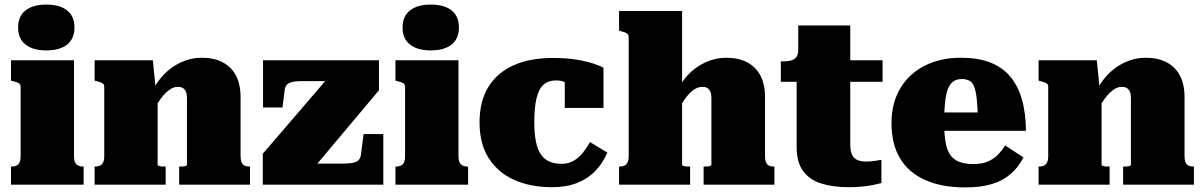

<svg xmlns="http://www.w3.org/2000/svg" viewBox="-20 -806 5251 838"><path d="M182 -586Q124 -586 91.5 -611.5Q59 -637 59 -686Q59 -735 91.5 -760.5Q124 -786 182 -786Q241 -786 273 -760.5Q305 -735 305 -686Q305 -637 273 -611.5Q241 -586 182 -586ZM303 -543V-125Q303 -98 314 -88.5Q325 -79 343 -79H345V0H28V-79H30Q49 -79 59.5 -88.5Q70 -98 70 -125V-426Q70 -438 62 -443Q54 -448 36 -452L28 -454V-543Z M393 0V-79H395Q408 -79 416.5 -83Q425 -87 430 -97Q435 -107 435 -125V-426Q435 -435 431.5 -439Q428 -443 420.5 -446Q413 -449 401 -452L393 -454V-543H647L660 -415L668 -414V-86Q668 -84 673.5 -82Q679 -80 686 -79.5Q693 -79 699 -79H703V0ZM1071 0H762V-79H764Q771 -79 778.5 -79.5Q786 -80 791 -82Q796 -84 796 -87V-378Q796 -394 792 -404.5Q788 -415 779.5 -421Q771 -427 756 -427Q737 -427 718 -413Q699 -399 680 -373Q661 -347 640 -306L643 -402Q662 -446 694.5 -480Q727 -514 770 -534Q813 -554 860 -554Q914 -554 952 -534Q990 -514 1010 -476Q1030 -438 1030 -382V-125Q1030 -107 1034.5 -97Q1039 -87 1047.5 -83Q1056 -79 1068 -79H1071Z M1346 -69 1333 -92H1472Q1494 -92 1509 -93.5Q1524 -95 1534 -99.5Q1544 -104 1549.5 -113Q1555 -122 1556 -136L1567 -221H1653V0H1127V-135L1420 -476L1495 -452H1305Q1283 -452 1268.5 -450.5Q1254 -449 1244 -444.5Q1234 -440 1228.5 -431.5Q1223 -423 1222 -409L1213 -337H1128V-543H1634V-412Z M1860 -586Q1802 -586 1769.5 -611.5Q1737 -637 1737 -686Q1737 -735 1769.5 -760.5Q1802 -786 1860 -786Q1919 -786 1951 -760.5Q1983 -735 1983 -686Q1983 -637 1951 -611.5Q1919 -586 1860 -586ZM1981 -543V-125Q1981 -98 1992 -88.5Q2003 -79 2021 -79H2023V0H1706V-79H1708Q1727 -79 1737.5 -88.5Q1748 -98 1748 -125V-426Q1748 -438 1740 -443Q1732 -448 1714 -452L1706 -454V-543Z M2432 -91Q2461 -91 2484 -104.5Q2507 -118 2524.5 -140Q2542 -162 2555 -186L2631 -140Q2611 -94 2578.5 -60Q2546 -26 2499 -7.5Q2452 11 2389 11Q2296 11 2225 -20.5Q2154 -52 2113.5 -115Q2073 -178 2073 -272Q2073 -364 2111.5 -426.5Q2150 -489 2221.5 -521Q2293 -553 2394 -553Q2453 -553 2497.5 -545.5Q2542 -538 2571.5 -528Q2601 -518 2614 -510V-335H2445V-495Q2460 -496 2467 -487Q2474 -478 2476 -466Q2478 -454 2475.5 -443.5Q2473 -433 2469 -431Q2456 -442 2442.5 -448.5Q2429 -455 2407 -455Q2373 -455 2352 -436Q2331 -417 2321.5 -376.5Q2312 -336 2312 -272Q2312 -223 2319 -188.5Q2326 -154 2340.5 -132.5Q2355 -111 2377.5 -101Q2400 -91 2432 -91Z M2957 -758V-86Q2957 -84 2962.5 -82Q2968 -80 2975 -79.5Q2982 -79 2988 -79H2992V0H2682V-79H2684Q2697 -79 2705.5 -83Q2714 -87 2719 -97Q2724 -107 2724 -125V-644Q2724 -652 2720.5 -656.5Q2717 -661 2709 -664Q2701 -667 2690 -670L2682 -672V-758ZM3360 0H3051V-79H3053Q3060 -79 3067.5 -79.5Q3075 -80 3080 -82Q3085 -84 3085 -87V-378Q3085 -394 3081 -404.5Q3077 -415 3068.5 -421Q3060 -427 3045 -427Q3026 -427 3007 -413.5Q2988 -400 2969 -373.5Q2950 -347 2929 -306L2932 -402Q2951 -446 2983.5 -480Q3016 -514 3059 -534Q3102 -554 3149 -554Q3203 -554 3241 -534Q3279 -514 3299 -476Q3319 -438 3319 -382V-125Q3319 -107 3323.5 -97Q3328 -87 3336.5 -83Q3345 -79 3357 -79H3360Z M3388 -449V-538H3394Q3415 -538 3430.5 -541.5Q3446 -545 3455 -556Q3464 -567 3464 -590L3594 -543H3832V-449ZM3691 -177Q3691 -146 3699.5 -129.5Q3708 -113 3723.5 -107Q3739 -101 3762 -101Q3784 -101 3802.5 -104.5Q3821 -108 3827 -108V-7Q3816 -4 3795 0.5Q3774 5 3746 8Q3718 11 3685 11Q3617 11 3566 -4.5Q3515 -20 3486 -58.5Q3457 -97 3457 -164V-522L3464 -531V-695H3691Z M4101 -269Q4101 -220 4107 -185.5Q4113 -151 4127.5 -130Q4142 -109 4167 -99.5Q4192 -90 4228 -90Q4264 -90 4289 -100Q4314 -110 4333 -128.5Q4352 -147 4367 -171L4447 -119Q4425 -76 4391 -46.5Q4357 -17 4308.5 -2.5Q4260 12 4193 12Q4091 12 4018.5 -20Q3946 -52 3908.5 -114.5Q3871 -177 3871 -268Q3871 -355 3908.5 -419Q3946 -483 4014.5 -518.5Q4083 -554 4174 -554Q4247 -554 4300 -534Q4353 -514 4387.5 -474Q4422 -434 4439.5 -374.5Q4457 -315 4458 -235H4045V-315H4266L4248 -283Q4247 -340 4243 -375Q4239 -410 4231.5 -428.5Q4224 -447 4210.5 -454Q4197 -461 4179 -461Q4159 -461 4144.5 -453Q4130 -445 4120 -424Q4110 -403 4105.5 -365.5Q4101 -328 4101 -269Z M4513 0V-79H4515Q4528 -79 4536.5 -83Q4545 -87 4550 -97Q4555 -107 4555 -125V-426Q4555 -435 4551.5 -439Q4548 -443 4540.5 -446Q4533 -449 4521 -452L4513 -454V-543H4767L4780 -415L4788 -414V-86Q4788 -84 4793.5 -82Q4799 -80 4806 -79.5Q4813 -79 4819 -79H4823V0ZM5191 0H4882V-79H4884Q4891 -79 4898.5 -79.5Q4906 -80 4911 -82Q4916 -84 4916 -87V-378Q4916 -394 4912 -404.5Q4908 -415 4899.5 -421Q4891 -427 4876 -427Q4857 -427 4838 -413Q4819 -399 4800 -373Q4781 -347 4760 -306L4763 -402Q4782 -446 4814.5 -480Q4847 -514 4890 -534Q4933 -554 4980 -554Q5034 -554 5072 -534Q5110 -514 5130 -476Q5150 -438 5150 -382V-125Q5150 -107 5154.5 -97Q5159 -87 5167.5 -83Q5176 -79 5188 -79H5191Z"/></svg>

Font: Roboto Serif Black
Style: Regular
Weight: 900
Designer: Greg Gazdowicz
Foundry: Commercial Type
Version: Version 1.008